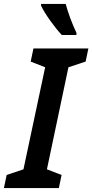

<svg xmlns="http://www.w3.org/2000/svg" viewBox="-53 -962 472 982"><path d="M263 -783H338V-794C314 -845 295 -897 283 -942H157V-933C177 -890 228 -820 263 -783ZM-33 0H248L262 -67L187 -96L297 -618L385 -647L399 -714H118L104 -647L178 -618L67 -96L-19 -67Z"/></svg>

Font: Noto Sans SemiCondensed SemiBold
Style: Italic
Weight: 600
Width: 4
Italic angle: -12°
Designer: Monotype Design Team
Foundry: Monotype Imaging Inc.
Version: Version 2.013